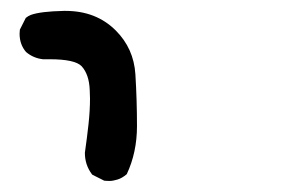

<svg xmlns="http://www.w3.org/2000/svg" viewBox="-20 -406 540 349"><path d="M134.3 -127.9V-128.4Q138.2 -155.8 140.9 -180.4Q143.6 -205.1 143.6 -227.1Q143.6 -234.4 143.1 -242.2Q142.1 -270.5 128.4 -285.6Q116.2 -298.3 70.3 -298.3Q64.9 -298.3 58.1 -298.3Q40.5 -300.3 27.3 -311.5Q15.6 -325.2 15.6 -344.7Q15.6 -347.7 16.1 -352.1L26.9 -373.5Q31.2 -377 36.1 -378.9Q53.7 -385.3 96.2 -386.2Q97.7 -386.2 99.1 -386.2Q154.8 -386.2 190.4 -350.6Q223.1 -317.9 226.1 -271Q229 -223.6 229 -176.8Q229 -128.9 210.4 -89.4Q201.7 -82 193.4 -79.6Q185.1 -77.1 179.4 -77.1Q173.8 -77.1 169.4 -77.6L147.9 -88.4L147 -89.4Q134.3 -106.4 134.3 -127.9Z"/></svg>

Font: Bakudai
Style: Medium
Weight: 500
Version: Version 1.48